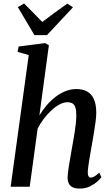

<svg xmlns="http://www.w3.org/2000/svg" viewBox="-20 -1062 636 1092"><path d="M433 10.5Q408 10.5 392.8 2.8Q377.5 -5 370.8 -19.5Q364 -34 364.5 -55.5Q365 -68.5 367.5 -88Q370 -107.5 373.8 -130.2Q377.5 -153 381.8 -176.5Q386 -200 389.5 -222Q393.5 -244 397.8 -268.2Q402 -292.5 405.8 -317.2Q409.5 -342 411.8 -365Q414 -388 414 -407.5Q414 -435.5 408.5 -451.5Q403 -467.5 391.8 -474Q380.5 -480.5 362.5 -480.5Q342.5 -480.5 319.5 -468.5Q296.5 -456.5 273.2 -435.2Q250 -414 229.5 -387Q209 -360 194 -330.5L149 0H40.5L143.5 -749L80 -767L86 -797.5L237 -817L258 -804.5L204 -405.5Q222.5 -436 245.5 -463Q268.5 -490 295.5 -510.8Q322.5 -531.5 352.2 -543.5Q382 -555.5 414 -555.5Q449.5 -555.5 474.8 -542Q500 -528.5 513.8 -498.5Q527.5 -468.5 527.5 -419.5Q527.5 -399.5 523.5 -369Q519.5 -338.5 514 -305.5Q508.5 -272.5 503.5 -244Q500 -224.5 496.2 -202.5Q492.5 -180.5 488.8 -159Q485 -137.5 482.5 -118Q480 -98.5 479 -83.5Q479 -66.5 483.8 -59.2Q488.5 -52 496 -52Q506 -52 517 -58.5Q528 -65 544.5 -80L556.5 -54Q551 -45.5 534.2 -30.2Q517.5 -15 492 -2.2Q466.5 10.5 433 10.5ZM176 -862 81.5 -1021.5 117 -1042Q143 -1016 169 -989.8Q195 -963.5 220.5 -937Q254.5 -963.5 290.5 -989.5Q326.5 -1015.5 363 -1041.5L395 -1020.5L247 -862Z"/></svg>

Font: Merriweather 48pt Medium
Style: Italic
Weight: 500
Italic angle: -7.8°
Version: Version 2.101